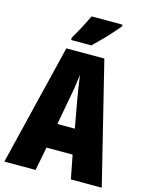

<svg xmlns="http://www.w3.org/2000/svg" viewBox="-135 -1010 843 1093"><g transform="rotate(15 287.0 -463.5)"><path d="M392 0 365 -139H211L184 0H0L174 -714H398L574 0ZM310 -445Q303 -485 297.5 -522Q292 -559 288 -589Q285 -561 279.5 -524Q274 -487 266 -447L236 -285H339ZM448 -917Q434 -900 410.5 -873.5Q387 -847 359.5 -819Q332 -791 307 -767H188V-781Q212 -821 231 -857.5Q250 -894 266 -927H448Z"/></g></svg>

Font: Noto Sans Gurmukhi ExtraCondensed Black
Style: Regular
Weight: 900
Width: 2
Designer: Jelle Bosma - Monotype Design Team
Foundry: Monotype Imaging Inc.
Version: Version 2.004; ttfautohint (v1.8.4.7-5d5b)